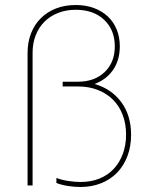

<svg xmlns="http://www.w3.org/2000/svg" viewBox="-20 -740 585 766"><path d="M301 6Q346 6 383.5 -9Q421 -24 447.5 -51.5Q474 -79 488.5 -117.5Q503 -156 503 -202Q503 -280 463.5 -333Q424 -386 357 -405Q404 -422 431 -461Q458 -500 458 -555Q458 -592 445.5 -622.5Q433 -653 410 -674.5Q387 -696 354.5 -708Q322 -720 282 -720Q239 -720 204 -706.5Q169 -693 143.5 -668Q118 -643 104 -607.5Q90 -572 90 -529V0H110V-529Q110 -568 122.5 -599.5Q135 -631 157.5 -653.5Q180 -676 212 -688.5Q244 -701 282 -701Q353 -701 395.5 -661Q438 -621 438 -555Q438 -491 397.5 -452.5Q357 -414 291 -414H230V-395H292Q335 -395 370.5 -381Q406 -367 431 -342Q456 -317 469.5 -281.5Q483 -246 483 -203Q483 -161 470 -126Q457 -91 433.5 -66Q410 -41 376.5 -27.5Q343 -14 302 -14Q279 -14 252.5 -18Q226 -22 205 -30V-10Q225 -2 251 2Q277 6 301 6Z"/></svg>

Font: Fixel Variable
Style: Regular
Weight: 100
Width: 3
Designer: AlfaBravo + MacPaw
Foundry: Kyrylo Tkachov, Marchela Mozhyna, Serhii Makarenko, Maria Weinstein, Zakhar Kryvoshyya
Version: Version 1.211